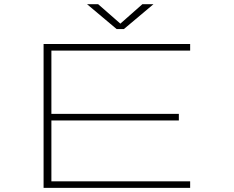

<svg xmlns="http://www.w3.org/2000/svg" viewBox="-20 -914 1140 934"><path d="M192 0V-700H905V-668H230V-360H850V-328H230V-32H905V0ZM403.5 -893.5H457.5L565.5 -799L672.5 -893.5H726.5L582.5 -772.5H547.5Z"/></svg>

Font: Trispace Expanded Thin
Style: Regular
Weight: 100
Width: 7
Designer: Tyler Finck
Foundry: Etcetera Type Company
Version: Version 1.210; ttfautohint (v1.8.3)